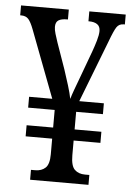

<svg xmlns="http://www.w3.org/2000/svg" viewBox="-52 -754 546 793"><g transform="rotate(5 221.0 -357.0)"><path d="M103 0V-41H121Q147 -41 163 -56Q179 -71 179 -112V-177H69V-223H179V-296H69V-341H165L59 -620Q48 -649 37.5 -661Q27 -673 7 -673H3V-714H201V-673H197Q174 -673 162 -665.5Q150 -658 150 -638Q150 -626 155 -609.5Q160 -593 166 -575L204 -467Q215 -434 225 -401.5Q235 -369 239 -347Q244 -364 252 -386Q260 -408 268 -429L313 -551Q321 -573 328 -597Q335 -621 335 -637Q335 -656 322.5 -664.5Q310 -673 289 -673H286V-714H437V-673H432Q413 -673 403 -658Q393 -643 376 -597L277 -341H379V-296H268V-223H379V-177H268V-116Q268 -72 284 -56.5Q300 -41 327 -41H345V0Z"/></g></svg>

Font: Noto Serif ExtraCondensed
Style: Regular
Weight: 400
Width: 2
Designer: Monotype Design Team
Foundry: Monotype Imaging Inc.
Version: Version 2.015